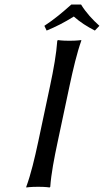

<svg xmlns="http://www.w3.org/2000/svg" viewBox="-20 -825 459 848"><path d="M201 -445 149 -200C133 -125 116 -54 96 0V3C96 3 114 0 149 0C183 0 199 3 199 3L202 0C206 -57 219 -125 235 -200L287 -445C303 -520 320 -592 339 -645V-648C339 -648 321 -645 286 -645C252 -645 236 -648 236 -648L233 -645C229 -588 217 -520 201 -445ZM338 -805H295C257 -771 219 -739 176 -711L186 -690C227 -707 263 -725 306 -752C334 -727 364 -708 399 -690L419 -711C389 -738 360 -769 338 -805Z"/></svg>

Font: Libertinus Sans
Style: Italic
Weight: 400
Italic angle: -12°
Designer: Philipp H. Poll, Khaled Hosny
Foundry: Caleb Maclennan
Version: Version 7.050;RELEASE